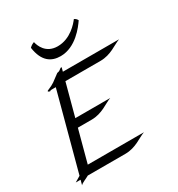

<svg xmlns="http://www.w3.org/2000/svg" viewBox="-252 -994 1074 1161"><g transform="rotate(-30 285.0 -414.0)"><path d="M460.8 -840.8C455.4 -851.6 449.8 -856.4 439.1 -861.8C422.2 -838.9 363 -767.6 273.2 -767.6C190.2 -767.6 166.1 -834.5 160.3 -861.8C146.6 -856.4 138 -851.6 127.3 -840.8C141.8 -738.3 195.5 -707 258.9 -707C364.9 -707 437.5 -806.6 460.8 -840.8ZM227 -647.5C221.6 -647.5 213.1 -639.2 207.1 -635.3C200.1 -630.9 189.6 -629.9 189.6 -629.9L138.4 -591.8C114.4 -575.2 84.9 -567.4 83.8 -563C82.7 -559.1 93.4 -555.2 96.3 -555.2C99.7 -555.2 102.9 -559.6 102.9 -559.6H138.5L-5 -23.9L-45.1 0H-11.4L-20.5 33.7C-9.9 21.5 17.4 12.7 38.9 0H301.1C375.3 0 422.3 -42.5 463.8 -57.1H71.8L131.7 -280.8H227.4C302.6 -280.8 349.2 -323.7 390.8 -338.4H147.1L207 -562H451.7C525.9 -562 572.8 -604 614.4 -619.1H222.3C228.5 -642.1 230.9 -647.5 227 -647.5Z"/></g></svg>

Font: Pierce
Style: Oblique
Weight: 400
Italic angle: -15°
Version: Version 0.2.0